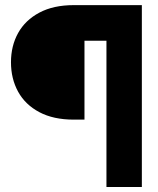

<svg xmlns="http://www.w3.org/2000/svg" viewBox="-20 -748 633 768"><path d="M537.6 -585H317.9V-269.5H274.9Q193.8 -269.5 137.5 -299.3Q81.1 -329.1 52.5 -381.1Q23.9 -433.1 23.9 -499Q23.9 -564.5 52.5 -616Q81.1 -667.5 137.5 -697.5Q193.8 -727.5 274.9 -727.5H537.6ZM405.8 0V-727.5H547.4V0Z"/></svg>

Font: Inter 17pt Black
Style: Regular
Weight: 900
Version: Version 4.001;git-66647c0bb